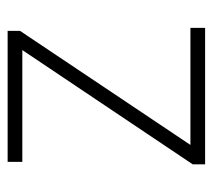

<svg xmlns="http://www.w3.org/2000/svg" viewBox="-47 -505 552 498"><g transform="rotate(-90 229.0 -256.0)"><path d="M51.8 0V-32.2L348.1 -474.1H58.1V-512.2H397.9V-480L102.1 -38.1H405.8V0Z"/></g></svg>

Font: Clear Sans Thin
Style: Regular
Weight: 250
Foundry: Intel Corporation
Version: Version 1.00